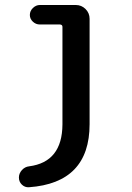

<svg xmlns="http://www.w3.org/2000/svg" viewBox="-20 -540 540 788"><path d="M98.6 228.5Q82 229.5 69.8 217.8Q57.6 206.1 57.6 188.5Q57.6 171.9 69.8 158.2Q82 144.5 99.6 142.6Q235.4 125 236.3 -29.3V-429.7Q236.3 -438.5 226.6 -439.5H143.6Q127 -439.5 114.7 -451.2Q102.5 -462.9 102.5 -478.5Q102.5 -495.1 115.2 -507.3Q127.9 -519.5 143.6 -519.5H291Q314.5 -519.5 331.1 -502.9Q347.7 -486.3 347.7 -462.9V-30.3Q347.7 210.9 98.6 228.5Z"/></svg>

Font: Rounded Mgen+ 1mn medium
Style: Regular
Weight: 500
Designer: [Source Han Sans]
Ryoko NISHIZUKA  (kana & ideographs); Paul D. Hunt (Latin, Greek & Cyrillic); Wenlong ZHANG  (bopomofo
Version: Version 1.059.20150602